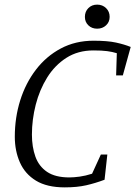

<svg xmlns="http://www.w3.org/2000/svg" viewBox="-20 -801 585 830"><path d="M260 9Q183 9 135.5 -20Q88 -49 66 -99Q44 -149 44 -210Q44 -293 67.5 -367.5Q91 -442 135.5 -500Q180 -558 243 -591.5Q306 -625 384 -625Q445 -625 481.5 -617Q518 -609 545 -598L511 -475H482L485 -571Q466 -577 443 -580Q420 -583 384 -583Q317 -583 267 -551Q217 -519 184 -466Q151 -413 134.5 -348.5Q118 -284 118 -219Q118 -166 133 -124Q148 -82 183.5 -58Q219 -34 280 -34Q299 -34 324.5 -37.5Q350 -41 378 -50L416 -133H444L432 -24Q392 -9 352.5 0Q313 9 260 9ZM400 -677Q377 -677 362 -691.5Q347 -706 347 -728Q347 -751 362 -766Q377 -781 400 -781Q423 -781 438.5 -766Q454 -751 454 -728Q454 -706 438.5 -691.5Q423 -677 400 -677Z"/></svg>

Font: Manuale Light
Style: Italic
Weight: 300
Italic angle: -11°
Version: Version 1.002